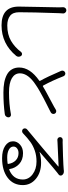

<svg xmlns="http://www.w3.org/2000/svg" viewBox="762 -1574 856 2419"><g transform="rotate(90 1189.5 -365.0)"><path d="M71.3 -733.4Q71.3 -749 82 -760.7Q92.8 -773.4 109.4 -773.4Q110.4 -773.4 110.4 -773.4Q127.9 -773.4 139.6 -759.8Q150.4 -748 150.4 -732.4Q150.4 -730.5 149.4 -728.5Q148.4 -712.9 146.5 -679.7Q134.8 -340.8 134.8 -177.7Q134.8 -99.6 179.7 -64.5Q224.6 -29.3 301.8 -29.3Q415 -29.3 495.1 -76.2Q575.2 -123 635.7 -203.1Q645.5 -214.8 660.2 -215.3Q674.8 -215.8 684.6 -204.1Q695.3 -190.4 695.3 -172.9Q695.3 -171.9 695.3 -171.9Q695.3 -155.3 684.6 -141.6Q532.2 43 299.8 43Q63.5 43 63.5 -173.8Q63.5 -253.9 68.4 -442.4Q73.2 -630.9 73.2 -679.7Z M1360.4 -639.6Q1373 -648.4 1388.2 -645.5Q1403.3 -642.6 1411.1 -629.9Q1418.9 -616.2 1415 -601.1Q1411.1 -585.9 1397.5 -578.1Q1377.9 -567.4 1358.4 -557.6Q1352.5 -554.7 1298.8 -527.8Q1245.1 -501 1214.4 -484.4Q1183.6 -467.8 1135.3 -440.9Q1086.9 -414.1 1053.7 -390.6Q904.3 -293.9 904.3 -188.5Q904.3 -124 965.3 -87.4Q1026.4 -50.8 1143.6 -50.8Q1291 -50.8 1420.9 -75.2Q1435.5 -78.1 1447.3 -68.8Q1459 -59.6 1459 -44.9Q1459 -26.4 1447.3 -13.7Q1436.5 0 1418.9 2Q1293 19.5 1146.5 19.5Q1075.2 19.5 1019 8.8Q962.9 -2 919.9 -25.4Q877 -48.8 854 -87.9Q831.1 -127 831.1 -179.7Q831.1 -315.4 996.1 -431.6Q1002.9 -435.5 999 -442.4Q948.2 -533.2 873 -708Q867.2 -722.7 873 -737.3Q878.9 -752 893.6 -757.8Q900.4 -760.7 907.2 -760.7Q915 -760.7 921.9 -756.8Q936.5 -751 941.4 -736.3Q994.1 -599.6 1058.6 -481.4Q1062.5 -474.6 1069.3 -478.5Q1122.1 -510.7 1214.4 -559.1Q1306.6 -607.4 1324.2 -618.2Q1348.6 -632.8 1360.4 -639.6Z M1963.9 -28.3Q2003.9 -28.3 2039.1 -33.2Q2046.9 -34.2 2045.9 -41Q2037.1 -100.6 2001 -135.7Q1964.8 -170.9 1909.2 -170.9Q1874 -170.9 1850.6 -152.8Q1827.1 -134.8 1827.1 -107.4Q1827.1 -70.3 1865.7 -49.3Q1904.3 -28.3 1963.9 -28.3ZM2131.8 -742.2Q2136.7 -742.2 2141.6 -742.2Q2168.9 -742.2 2185.5 -721.7Q2194.3 -710.9 2192.4 -697.3Q2190.4 -683.6 2178.7 -675.8Q2163.1 -665 2155.3 -658.2Q2134.8 -642.6 2088.9 -603.5Q2043 -564.5 1983.9 -513.7Q1924.8 -462.9 1895.5 -437.5Q1894.5 -437.5 1895 -436Q1895.5 -434.6 1896.5 -435.5Q1955.1 -455.1 2032.2 -455.1Q2154.3 -455.1 2233.4 -389.6Q2312.5 -324.2 2312.5 -224.6Q2312.5 -104.5 2220.2 -34.2Q2127.9 36.1 1973.6 36.1Q1876 36.1 1818.4 -2.4Q1760.7 -41 1760.7 -101.6Q1760.7 -152.3 1802.7 -189.9Q1844.7 -227.5 1910.2 -227.5Q1995.1 -227.5 2046.9 -179.2Q2098.6 -130.9 2110.4 -58.6Q2112.3 -50.8 2119.1 -53.7Q2242.2 -103.5 2242.2 -224.6Q2242.2 -298.8 2176.8 -348.1Q2111.3 -397.5 2015.6 -397.5Q1941.4 -397.5 1879.9 -376.5Q1818.4 -355.5 1770.5 -321.3Q1722.7 -287.1 1659.2 -226.6Q1648.4 -215.8 1632.8 -215.8Q1617.2 -215.8 1606.4 -226.6Q1597.7 -237.3 1597.7 -251Q1597.7 -267.6 1610.4 -278.3Q1655.3 -315.4 1742.2 -388.2Q1829.1 -460.9 1850.6 -478.5Q1960.9 -571.3 2077.1 -670.9Q2079.1 -672.9 2078.1 -674.3Q2077.1 -675.8 2075.2 -675.8Q2043.9 -674.8 1920.4 -668.9Q1796.9 -663.1 1772.5 -662.1Q1767.6 -661.1 1746.1 -660.2Q1731.4 -658.2 1719.7 -668.5Q1708 -678.7 1708 -693.4Q1707 -708 1718.3 -718.3Q1729.5 -728.5 1744.1 -727.5Q1758.8 -726.6 1773.4 -726.6Q1816.4 -726.6 1947.3 -731.4Q2078.1 -736.3 2115.2 -740.2Q2125 -741.2 2131.8 -742.2Z"/></g></svg>

Font: Gen Jyuu Gothic P Normal
Style: Regular
Weight: 300
Designer: [Source Han Sans]
Ryoko NISHIZUKA  (kana & ideographs); Paul D. Hunt (Latin, Greek & Cyrillic); Wenlong ZHANG  (bopomofo
Version: Version 1.002.20150607